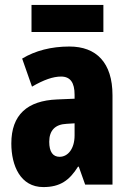

<svg xmlns="http://www.w3.org/2000/svg" viewBox="-20 -750 528 780"><path d="M400 -730H108V-620H400ZM262 -561C188 -561 123 -544 70 -512L110 -398C158 -426 196 -439 228 -439C266 -439 283 -414 283 -365V-349L212 -346C91 -341 26 -284 26 -167C26 -77 63 10 156 10C224 10 262 -17 297 -73H300L326 0H437V-363C437 -496 371 -561 262 -561ZM251 -247 283 -249V-200C283 -147 257 -113 222 -113C195 -113 180 -133 180 -174C180 -220 204 -245 251 -247Z"/></svg>

Font: Noto Sans Bengali ExtraCondensed ExtraBold
Style: Regular
Weight: 800
Width: 2
Designer: Joana Ranito - Universal Thirst; Jelle Bosma - Monotype Design Team
Foundry: Universal Thirst ehf.
Version: Version 3.000